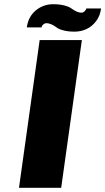

<svg xmlns="http://www.w3.org/2000/svg" viewBox="-20 -890 499 910"><path d="M168 -700H368L270 0H70ZM107 -760Q114 -811 149.5 -840.5Q185 -870 232 -870Q263 -870 285.5 -864Q308 -858 318.5 -850Q329 -842 341.5 -836Q354 -830 367 -830Q374 -830 381 -836.5Q388 -843 389 -850H459Q455 -816 436 -790.5Q417 -765 390.5 -752.5Q364 -740 333.5 -740Q303 -740 280.5 -746Q258 -752 248 -760Q238 -768 225 -774Q212 -780 200 -780Q192 -780 185 -774Q178 -768 177 -760Z"/></svg>

Font: Fivo Sans Modern Heavy
Style: Regular
Weight: 900
Designer: Alexander Slobzheninov
Foundry: Alexander Slobzheninov
Version: 1.0